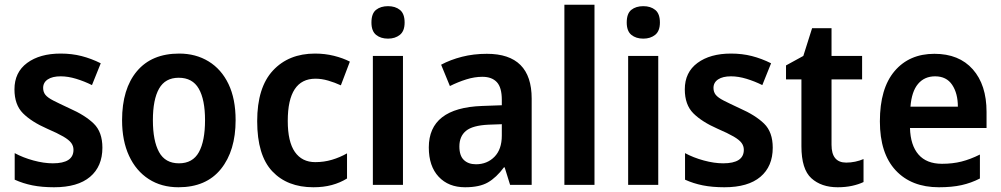

<svg xmlns="http://www.w3.org/2000/svg" viewBox="-20 -780 4224 810"><path d="M412 -157Q412 -78 360 -34Q308 10 208 10Q157 10 117 2Q77 -6 42 -22V-134Q77 -115 121 -103Q165 -91 203 -91Q290 -91 290 -148Q290 -164 280.5 -177Q271 -190 247 -204Q223 -218 179 -237Q113 -266 77 -302Q41 -338 41 -403Q41 -475 94.5 -514.5Q148 -554 236 -554Q283 -554 324 -543.5Q365 -533 405 -513L368 -421Q336 -437 301.5 -447.5Q267 -458 236 -458Q201 -458 181.5 -445Q162 -432 162 -409Q162 -392 171.5 -380Q181 -368 205.5 -355.5Q230 -343 273 -323Q339 -294 375.5 -258.5Q412 -223 412 -157Z M974 -273Q974 -144 912 -67Q850 10 733 10Q661 10 607.5 -24.5Q554 -59 524.5 -122.5Q495 -186 495 -273Q495 -405 557.5 -479.5Q620 -554 736 -554Q806 -554 860 -521Q914 -488 944 -425.5Q974 -363 974 -273ZM625 -273Q625 -186 651 -138.5Q677 -91 735 -91Q793 -91 819 -138Q845 -185 845 -273Q845 -360 818.5 -406Q792 -452 734 -452Q677 -452 651 -406Q625 -360 625 -273Z M1302 10Q1192 10 1128.5 -57.5Q1065 -125 1065 -269Q1065 -411 1131.5 -482.5Q1198 -554 1309 -554Q1351 -554 1389 -544.5Q1427 -535 1456 -520L1418 -420Q1392 -432 1364.5 -440Q1337 -448 1311 -448Q1194 -448 1194 -270Q1194 -182 1224 -139Q1254 -96 1310 -96Q1347 -96 1380.5 -106Q1414 -116 1444 -133V-27Q1415 -9 1380 0.5Q1345 10 1302 10Z M1617 -754Q1648 -754 1667.5 -738Q1687 -722 1687 -685Q1687 -649 1667 -633Q1647 -617 1617 -617Q1586 -617 1566.5 -633Q1547 -649 1547 -685Q1547 -723 1566.5 -738.5Q1586 -754 1617 -754ZM1680 -544V0H1553V-544Z M2034 -553Q2223 -553 2223 -364V0H2132L2109 -74H2106Q2074 -31 2038.5 -10.5Q2003 10 1942 10Q1872 10 1830.5 -34.5Q1789 -79 1789 -158Q1789 -325 2014 -333L2097 -336V-359Q2097 -411 2076 -433.5Q2055 -456 2015 -456Q1982 -456 1947 -445Q1912 -434 1878 -417L1841 -507Q1880 -528 1929 -540.5Q1978 -553 2034 -553ZM2041 -254Q1974 -251 1946 -228Q1918 -205 1918 -162Q1918 -123 1937 -105Q1956 -87 1988 -87Q2035 -87 2066 -118.5Q2097 -150 2097 -208V-256Z M2488 0H2361V-760H2488Z M2694 -754Q2725 -754 2744.5 -738Q2764 -722 2764 -685Q2764 -649 2744 -633Q2724 -617 2694 -617Q2663 -617 2643.5 -633Q2624 -649 2624 -685Q2624 -723 2643.5 -738.5Q2663 -754 2694 -754ZM2757 -544V0H2630V-544Z M3240 -157Q3240 -78 3188 -34Q3136 10 3036 10Q2985 10 2945 2Q2905 -6 2870 -22V-134Q2905 -115 2949 -103Q2993 -91 3031 -91Q3118 -91 3118 -148Q3118 -164 3108.5 -177Q3099 -190 3075 -204Q3051 -218 3007 -237Q2941 -266 2905 -302Q2869 -338 2869 -403Q2869 -475 2922.5 -514.5Q2976 -554 3064 -554Q3111 -554 3152 -543.5Q3193 -533 3233 -513L3196 -421Q3164 -437 3129.5 -447.5Q3095 -458 3064 -458Q3029 -458 3009.5 -445Q2990 -432 2990 -409Q2990 -392 2999.5 -380Q3009 -368 3033.5 -355.5Q3058 -343 3101 -323Q3167 -294 3203.5 -258.5Q3240 -223 3240 -157Z M3550 -94Q3569 -94 3588 -98Q3607 -102 3623 -109V-12Q3602 -2 3574.5 4Q3547 10 3514 10Q3445 10 3403 -28Q3361 -66 3361 -163V-445H3296V-504L3369 -544L3406 -661H3488V-544H3617V-445H3488V-169Q3488 -94 3550 -94Z M3922 -553Q4026 -553 4084 -487.5Q4142 -422 4142 -308V-240H3819Q3821 -167 3855 -128Q3889 -89 3954 -89Q3999 -89 4036.5 -98.5Q4074 -108 4114 -128V-27Q4077 -8 4036.5 1Q3996 10 3941 10Q3825 10 3758.5 -61.5Q3692 -133 3692 -268Q3692 -407 3754 -480Q3816 -553 3922 -553ZM3925 -458Q3880 -458 3853 -426Q3826 -394 3821 -330H4021Q4021 -386 3997 -422Q3973 -458 3925 -458Z"/></svg>

Font: Noto Sans Bengali SemiCondensed SemiBold
Style: Regular
Weight: 600
Width: 4
Designer: Joana Ranito - Universal Thirst; Jelle Bosma - Monotype Design Team
Foundry: Universal Thirst ehf.
Version: Version 3.000; ttfautohint (v1.8.4.7-5d5b)